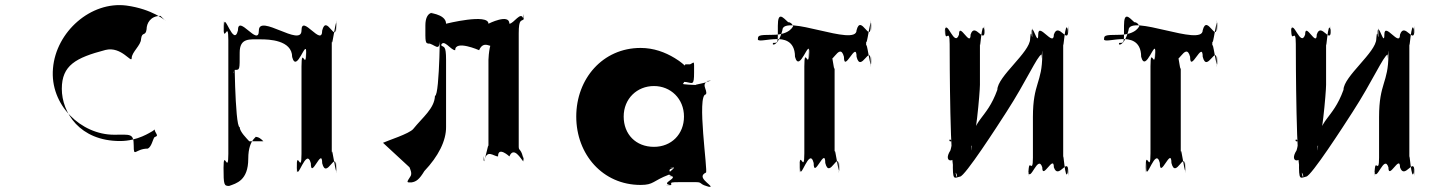

<svg xmlns="http://www.w3.org/2000/svg" viewBox="-20 -718 5721 761"><path d="M456 -159C296 -159 225 -272 225 -366C225 -459 280 -489 398 -520C462 -536 502 -464 502 -488C502 -511 539 -539 539 -563C543 -595 557 -572 561 -602C561 -625 576 -655 616 -655C623 -648 638 -633 636 -636C636 -636 584 -682 481 -696C340 -714 202 -592 190 -447C177 -301 302 -184 432 -184C496 -184 510 -191 510 -141C510 -91 516 -129 566 -129C581 -137 585 -164 592 -174C607 -180 603 -181 595 -197C590 -207 600 -208 584 -198C576 -194 526 -159 456 -159Z M1015 -562C1043 -562 1138 -560 1138 -492C1156 -424 1194 -569 1194 -509C1194 -441 1193 -579 1193 -511C1193 -433 1175 -540 1175 -454V-108C1175 -22 1156 -132 1156 -53C1156 15 1157 -119 1157 -51C1157 8 1194 -139 1212 -71C1212 -3 1257 -139 1257 -71C1274 -3 1312 -130 1312 -51C1312 17 1314 -121 1314 -53C1314 6 1295 -158 1295 -108V-559C1295 -509 1314 -674 1314 -615C1314 -547 1312 -685 1312 -617C1312 -538 1274 -665 1257 -597C1257 -529 1175 -665 1175 -597C1175 -529 1006 -665 1006 -597C1006 -529 923 -665 923 -597C906 -529 868 -676 868 -617C868 -549 866 -683 866 -615C866 -536 885 -645 885 -559V-108C885 -22 866 -132 866 -53C866 15 868 19 888 19C916 9 964 -2 964 -89C964 -174 1008 -176 988 -176C1006 -176 1014 -168 1024 -158H968C959 -168 930 -196 930 -214C910 -214 909 -557 909 -472C909 -404 901 -432 911 -441C931 -441 930 -441 930 -509C930 -569 969 -562 1015 -562Z M1748 -216V-481C1748 -540 1739 -529 1729 -538C1729 -580 1727 -536 1727 -536C1737 -569 1766 -519 1784 -519C1784 -561 1879 -519 1879 -519C1897 -561 1927 -527 1936 -536C1936 -578 1934 -538 1934 -538C1924 -571 1916 -498 1916 -481V-136C1916 -160 1906 -90 1897 -80C1897 -122 1899 -78 1899 -78C1909 -130 1936 -98 1954 -98C1954 -140 1999 -98 1999 -98C2016 -140 2045 -88 2054 -78C2054 -120 2056 -80 2056 -80C2047 -132 2036 -118 2036 -136V-586C2036 -646 2047 -632 2056 -642C2056 -684 2054 -644 2054 -644C2045 -676 2016 -624 1999 -624C1999 -666 1916 -624 1916 -624C1916 -666 1748 -624 1748 -624C1748 -666 1665 -667 1693 -667C1703 -667 1666 -676 1666 -617C1666 -549 1664 -545 1684 -545C1712 -535 1724 -510 1724 -577C1724 -662 1724 -338 1704 -338C1702 -288 1655 -253 1618 -207C1603 -188 1514 -160 1498 -152L1603 -55C1607 -45 1613 -32 1608 -21C1590 7 1591 5 1611 5C1630 2 1642 -7 1662 -40C1717 -98 1749 -160 1748 -216Z M2264 -256C2264 -106 2369 15 2519 15C2572 15 2566 -1 2632 -26C2650 -34 2613 -45 2653 -53C2662 -53 2613 -55 2651 -55C2656 -47 2608 -30 2646 -19C2655 -19 2608 -18 2646 -18C2655 -8 2602 9 2634 14C2643 14 2599 16 2637 16C2651 11 2620 4 2668 4H2740C2766 4 2749 14 2795 23C2804 23 2759 22 2797 22C2796 12 2740 -16 2778 -34C2787 -34 2740 -344 2778 -344C2787 -362 2750 -389 2797 -399C2806 -399 2757 -400 2795 -400C2795 -391 2720 -381 2740 -381C2740 -381 2680 -383 2687 -386C2698 -395 2683 -404 2679 -402C2679 -395 2678 -393 2699 -393C2725 -389 2731 -377 2731 -431C2731 -482 2733 -471 2715 -463C2693 -463 2695 -464 2695 -458C2691 -460 2681 -472 2654 -488C2616 -511 2571 -528 2519 -528C2369 -528 2264 -406 2264 -256ZM2452 -256C2452 -327 2505 -377 2572 -377C2638 -377 2691 -327 2691 -256C2691 -186 2641 -136 2572 -136C2500 -136 2452 -186 2452 -256Z M3060 -563C3080 -563 3131 -561 3131 -493C3149 -425 3188 -570 3188 -510C3188 -442 3186 -580 3186 -512C3186 -434 3168 -541 3168 -455V-110C3168 -24 3149 -133 3149 -54C3149 14 3151 -120 3151 -52C3151 7 3188 -140 3205 -72C3205 -4 3251 -140 3251 -72C3268 -4 3305 -131 3305 -52C3305 16 3307 -122 3307 -54C3307 5 3288 -160 3288 -110V-455C3288 -404 3270 -572 3270 -512C3270 -444 3268 -578 3268 -510C3268 -432 3307 -561 3325 -493C3325 -425 3375 -561 3375 -493C3392 -425 3431 -551 3431 -472C3431 -404 3433 -543 3433 -475C3433 -416 3413 -580 3413 -530V-560C3413 -510 3433 -675 3433 -616C3433 -548 3431 -686 3431 -618C3431 -539 3392 -666 3375 -598C3375 -530 3081 -666 3081 -598C3063 -530 3035 -538 3045 -548C3065 -548 3063 -548 3063 -616C3063 -675 3084 -648 3104 -630C3124 -630 3125 -601 3125 -618C3125 -617 3114 -580 3043 -580C2983 -580 2984 -577 2984 -560C2993 -553 3022 -563 3060 -563Z M3969 -274C4048 -396 4091 -496 4108 -502C4108 -449 4111 -554 4111 -501C4111 -388 4074 -390 4074 -254V-93C4074 -22 4057 -99 4057 -35C4057 18 4055 -90 4055 -37C4064 6 4094 -108 4111 -55C4111 -2 4157 -108 4157 -55C4175 -2 4214 -101 4214 -37C4214 16 4212 -88 4212 -35C4202 8 4194 -128 4194 -93V-544C4194 -509 4202 -644 4212 -601C4212 -548 4214 -652 4214 -599C4214 -536 4175 -634 4157 -581C4157 -528 4095 -634 4095 -581C4095 -528 4070 -637 4068 -589C4068 -536 4071 -644 4071 -591C4073 -534 4067 -622 4063 -564C4063 -511 3933 -415 3933 -362C3889 -240 3832 -250 3832 -137C3832 -84 3829 -191 3829 -138C3846 -144 3864 -353 3864 -382V-544C3864 -509 3872 -644 3881 -600C3881 -547 3883 -652 3883 -599C3883 -536 3844 -634 3827 -581C3827 -528 3781 -634 3781 -581C3763 -528 3734 -642 3725 -599C3725 -546 3726 -654 3726 -601C3726 -538 3744 -615 3744 -544C3744 -491 3745 -38 3764 -38C3784 -20 3766 9 3766 -68C3766 -153 3765 -158 3745 -158C3735 -168 3763 -175 3747 -122C3713 -69 3773 -69 3773 -122C3773 -175 3797 -172 3780 -168C3760 -168 3757 -164 3757 -79C3755 2 3762 -13 3785 -18C3804 -18 3935 -221 3969 -274Z M4432 -563C4452 -563 4503 -561 4503 -493C4521 -425 4560 -570 4560 -510C4560 -442 4558 -580 4558 -512C4558 -434 4540 -541 4540 -455V-110C4540 -24 4521 -133 4521 -54C4521 14 4523 -120 4523 -52C4523 7 4560 -140 4577 -72C4577 -4 4623 -140 4623 -72C4640 -4 4677 -131 4677 -52C4677 16 4679 -122 4679 -54C4679 5 4660 -160 4660 -110V-455C4660 -404 4642 -572 4642 -512C4642 -444 4640 -578 4640 -510C4640 -432 4679 -561 4697 -493C4697 -425 4747 -561 4747 -493C4764 -425 4803 -551 4803 -472C4803 -404 4805 -543 4805 -475C4805 -416 4785 -580 4785 -530V-560C4785 -510 4805 -675 4805 -616C4805 -548 4803 -686 4803 -618C4803 -539 4764 -666 4747 -598C4747 -530 4453 -666 4453 -598C4435 -530 4407 -538 4417 -548C4437 -548 4435 -548 4435 -616C4435 -675 4456 -648 4476 -630C4496 -630 4497 -601 4497 -618C4497 -617 4486 -580 4415 -580C4355 -580 4356 -577 4356 -560C4365 -553 4394 -563 4432 -563Z M5341 -274C5420 -396 5463 -496 5480 -502C5480 -449 5483 -554 5483 -501C5483 -388 5446 -390 5446 -254V-93C5446 -22 5429 -99 5429 -35C5429 18 5427 -90 5427 -37C5436 6 5466 -108 5483 -55C5483 -2 5529 -108 5529 -55C5547 -2 5586 -101 5586 -37C5586 16 5584 -88 5584 -35C5574 8 5566 -128 5566 -93V-544C5566 -509 5574 -644 5584 -601C5584 -548 5586 -652 5586 -599C5586 -536 5547 -634 5529 -581C5529 -528 5467 -634 5467 -581C5467 -528 5442 -637 5440 -589C5440 -536 5443 -644 5443 -591C5445 -534 5439 -622 5435 -564C5435 -511 5305 -415 5305 -362C5261 -240 5204 -250 5204 -137C5204 -84 5201 -191 5201 -138C5218 -144 5236 -353 5236 -382V-544C5236 -509 5244 -644 5253 -600C5253 -547 5255 -652 5255 -599C5255 -536 5216 -634 5199 -581C5199 -528 5153 -634 5153 -581C5135 -528 5106 -642 5097 -599C5097 -546 5098 -654 5098 -601C5098 -538 5116 -615 5116 -544C5116 -491 5117 -38 5136 -38C5156 -20 5138 9 5138 -68C5138 -153 5137 -158 5117 -158C5107 -168 5135 -175 5119 -122C5085 -69 5145 -69 5145 -122C5145 -175 5169 -172 5152 -168C5132 -168 5129 -164 5129 -79C5127 2 5134 -13 5157 -18C5176 -18 5307 -221 5341 -274Z"/></svg>

Font: Hussar Przerywany
Style: Regular
Weight: 400
Foundry: Cannot Into Space Fonts
Version: Version 0.982